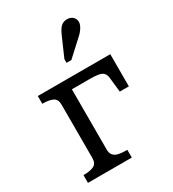

<svg xmlns="http://www.w3.org/2000/svg" viewBox="-195 -921 925 1028"><g transform="rotate(-30 267.5 -407.5)"><path d="M129 -104V-433Q129 -467 106.5 -478Q84 -489 45 -489H42V-537H218V-104Q218 -82 228.5 -69.5Q239 -57 258 -52.5Q277 -48 303 -48H313V0H42V-48H45Q84 -48 106.5 -59Q129 -70 129 -104ZM160 -477V-537H490V-338H434L424 -429Q422 -449 411.5 -459.5Q401 -470 381 -473.5Q361 -477 329 -477ZM317 -758Q325 -776 334 -789Q343 -802 355 -808.5Q367 -815 382 -815Q405 -815 418 -802Q431 -789 431 -771Q431 -760 426 -749Q421 -738 413 -727Q405 -716 394 -706L294 -614H264V-637Z"/></g></svg>

Font: Roboto Serif
Style: Regular
Weight: 400
Designer: Greg Gazdowicz
Foundry: Commercial Type
Version: Version 1.008